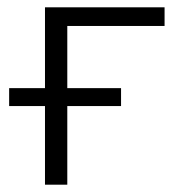

<svg xmlns="http://www.w3.org/2000/svg" viewBox="-20 -505 483 525"><path d="M103 0V-215H5V-264H103V-485H430V-434H164V-264H311V-215H164V0Z"/></svg>

Font: Nunito Sans 12pt Light
Style: Regular
Weight: 300
Designer: Vernon Adams
Foundry: Vernon Adams
Version: Version 3.101;gftools[0.9.27]